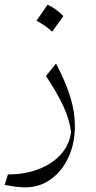

<svg xmlns="http://www.w3.org/2000/svg" viewBox="-20 -538 414 825"><path d="M301.8 3.4Q301.8 78.6 273.9 138.4Q246.1 198.2 197.8 232.7Q149.4 267.1 88.4 267.1Q53.7 267.1 0 256.3L14.2 211.4Q87.9 211.4 146.7 188.5Q205.6 165.5 242.2 124.5Q278.8 83.5 285.2 29.8Q279.3 -21 254.2 -77.4Q229 -133.8 177.7 -211.4L220.7 -265.1Q263.2 -184.1 282.5 -119.9Q301.8 -55.7 301.8 3.4ZM184.1 -517.6Q198.7 -511.7 215.6 -500.2Q232.4 -488.8 252.4 -469.2Q240.7 -452.6 228.8 -435.8Q216.8 -418.9 204.1 -401.9Q189 -416 171.6 -428Q154.3 -439.9 136.7 -449.2Q148.9 -466.3 160.4 -482.9Q171.9 -499.5 184.1 -517.6Z"/></svg>

Font: Pinar DS1 Light
Style: Regular
Weight: 300
Designer: Amin Abedi
Version: Version 3.000